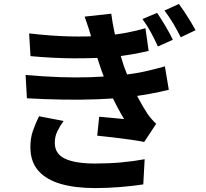

<svg xmlns="http://www.w3.org/2000/svg" viewBox="-20 -882 1040 969"><path d="M772.9 -817Q791.4 -790.1 814.9 -750.6Q838.3 -711.2 852.4 -681.2L776.8 -647.5Q757.9 -688.9 740.3 -721Q722.6 -753.1 699.1 -786ZM883 -862.1Q895.8 -844.8 911.4 -821.2Q927 -797.6 941.8 -773.3Q956.7 -749 967.1 -729.7L892.3 -693.9Q871.6 -734.4 853.2 -765.2Q834.8 -795.9 810.2 -828.8ZM127 -713.4Q237 -700.6 329.3 -698.3Q421.7 -696.1 501.2 -701.7Q569.4 -707.2 622.6 -717.7Q675.8 -728.3 714 -739.6L730.2 -625.1Q691.6 -616 641.9 -607.1Q592.2 -598.3 527.1 -592.8Q449.8 -587.2 349 -587.7Q248.2 -588.2 133.9 -598.7ZM109.2 -503.8Q199.5 -495.6 282.4 -492.7Q365.3 -489.8 438.5 -492.5Q511.6 -495.3 571.5 -500.9Q652.2 -508.1 710.3 -521.3Q768.3 -534.4 812.1 -547.1L832 -428.8Q787.2 -417.8 732.7 -407.8Q678.3 -397.9 617.2 -390.7Q554.1 -384.2 471.4 -381Q388.8 -377.8 297.6 -379.3Q206.4 -380.8 115.8 -386ZM442.8 -685.5Q435.7 -713.4 426.6 -741.1Q417.6 -768.7 407.2 -798.1L541.5 -812.9Q547.8 -765.2 557.5 -720Q567.1 -674.7 579.3 -632.9Q591.4 -591 604 -552Q616.1 -517.5 635.4 -473.9Q654.7 -430.3 677.7 -387.2Q700.7 -344.1 723.4 -309.1Q733.3 -294.7 744.1 -282.3Q754.8 -269.9 768.2 -257.2L707.8 -165.6Q679.8 -171.4 638 -177.3Q596.2 -183.2 551.8 -188.4Q507.5 -193.6 470.6 -197.3L480.6 -292.8Q511.7 -290.1 548 -286.8Q584.4 -283.6 606.2 -281.1Q566.4 -347.8 538 -411.8Q509.6 -475.7 490.9 -530.3Q478.9 -565.6 470.6 -591.3Q462.3 -617 456 -639.1Q449.8 -661.3 442.8 -685.5ZM301 -271.5Q283 -246.8 269.8 -220.2Q256.5 -193.6 256.5 -161Q256.5 -105.4 308.2 -81.1Q359.8 -56.7 459.1 -56.7Q529.7 -56.7 593.2 -62.5Q656.7 -68.3 710.1 -78.5L703.1 48.6Q651.1 56.9 586.1 62Q521.1 67.2 459.6 67.2Q359.7 67.2 287.1 46.3Q214.5 25.3 174.7 -19Q134.9 -63.4 133.4 -134.4Q132.6 -183.1 146 -221.4Q159.4 -259.6 176.9 -295.3Z"/></svg>

Font: Noto Sans TC Thin
Style: Regular
Weight: 100
Designer: Ryoko NISHIZUKA 西塚涼子 (kana, bopomofo & ideographs); Paul D. Hunt (Latin, Greek & Cyrillic); Sandoll Communications 산돌커뮤니
Foundry: Adobe
Version: Version 2.004-H2;hotconv 1.0.118;makeotfexe 2.5.65603